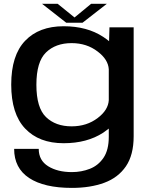

<svg xmlns="http://www.w3.org/2000/svg" viewBox="-20 -730 786 984"><path d="M348.5 233Q206 233 129.2 182.2Q52.5 131.5 52.5 33H178.5Q178.5 92 226.8 122Q275 152 348.5 152Q397.5 152 440.8 135Q484 118 510.8 78.2Q537.5 38.5 537.5 -29V-71Q524.5 -60.5 509 -50Q426 4 306 4Q180 4 108.8 -71.2Q37.5 -146.5 37.5 -296.5Q37.5 -446.5 108.8 -521Q180 -595.5 306 -595.5Q426 -595.5 509 -541Q525.5 -530 539 -519L541 -590H665V-32Q665 64.5 625.2 122.5Q585.5 180.5 514.2 206.8Q443 233 348.5 233ZM537.5 -375Q534.5 -425 481 -465.5Q425 -509 347 -509Q265 -509 215.8 -461.2Q166.5 -413.5 166.5 -295.5Q166.5 -177.5 215.8 -130Q265 -82.5 347 -82.5Q425 -82.5 481 -125.5Q534.5 -166 537.5 -216.5ZM319.5 -613.5 195.5 -710.5H275.5L362 -640.5L447 -710.5H527.5L403 -613.5Z"/></svg>

Font: Anybody ExtraExpanded Medium
Style: Regular
Weight: 500
Width: 8
Designer: Tyler Finck
Foundry: Etcetera Type Company
Version: Version 1.010; ttfautohint (v1.8.3) -l 8 -r 50 -G 200 -x 14 